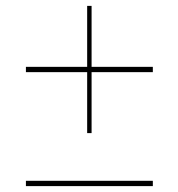

<svg xmlns="http://www.w3.org/2000/svg" viewBox="-20 -636 606 652"><path d="M276 -184V-391H68V-409H276V-616H291V-409H499V-391H291V-184ZM68 -4V-22H499V-4Z"/></svg>

Font: Panamera Thin
Style: Regular
Weight: 100
Designer: Bastien Sozeau
Foundry: NBR — Bastien Sozeau
Version: Version 3.003;gftools[0.9.33]